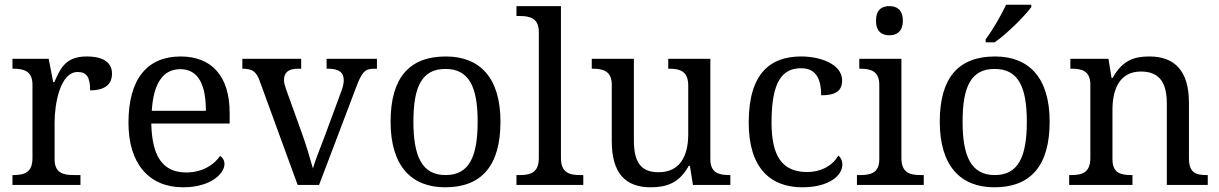

<svg xmlns="http://www.w3.org/2000/svg" viewBox="-20 -786 5181 816"><path d="M33 0H322V-42H294C250 -42 212 -50 212 -109V-266C212 -343 235 -480 310 -480C349 -480 363 -457 363 -402C430 -402 456 -431 456 -473C456 -519 421 -546 348 -546C260 -546 237 -497 211 -437H206L187 -536H33V-494H36C80 -494 118 -485 118 -426V-114C118 -51 81 -42 36 -42H33Z M758 10C877 10 934 -49 934 -89C934 -106 924 -119 915 -123C891 -87 841 -53 772 -53C676 -53 626 -115 623 -261H956V-307C956 -465 877 -546 748 -546C606 -546 526 -451 526 -264C526 -91 613 10 758 10ZM855 -315H625C632 -430 672 -492 746 -492C826 -492 855 -421 855 -315Z M1084 -441 1245 0H1336L1494 -416C1518 -480 1531 -494 1570 -494H1582V-536H1368V-494H1375C1419 -494 1441 -479 1441 -445C1441 -434 1438 -418 1432 -402L1360 -207C1342 -159 1317 -98 1310 -70C1300 -105 1281 -171 1263 -220L1195 -409C1190 -424 1187 -435 1187 -446C1187 -479 1207 -494 1247 -494H1260V-536H1010V-494C1052 -494 1069 -483 1084 -441Z M1872 10C2026 10 2107 -81 2107 -269C2107 -456 2019 -546 1875 -546C1720 -546 1640 -456 1640 -269C1640 -81 1728 10 1872 10ZM1874 -42C1774 -42 1737 -120 1737 -269C1737 -418 1773 -493 1873 -493C1973 -493 2010 -418 2010 -269C2010 -120 1974 -42 1874 -42Z M2175 0H2459V-42H2446C2401 -42 2364 -51 2364 -114V-760H2175V-718H2188C2232 -718 2270 -709 2270 -650V-114C2270 -51 2233 -42 2188 -42H2175Z M2745 10C2810 10 2866 -6 2907 -81H2912L2925 0H3084V-42H3081C3037 -42 2999 -50 2999 -109V-536H2820V-494H2823C2868 -494 2905 -485 2905 -422V-216C2905 -119 2867 -54 2779 -54C2698 -54 2674 -104 2674 -191V-536H2495V-494H2498C2542 -494 2580 -485 2580 -426V-186C2580 -49 2639 10 2745 10Z M3390 10C3503 10 3560 -40 3560 -86C3560 -104 3553 -117 3543 -125C3520 -84 3472 -55 3410 -55C3303 -55 3259 -124 3259 -266C3259 -445 3308 -496 3385 -496C3452 -496 3470 -444 3470 -381C3529 -381 3559 -398 3559 -444C3559 -513 3468 -546 3385 -546C3258 -546 3162 -479 3162 -265C3162 -69 3257 10 3390 10Z M3760 -636C3791 -636 3817 -652 3817 -698C3817 -745 3791 -760 3760 -760C3728 -760 3703 -745 3703 -698C3703 -652 3728 -636 3760 -636ZM3622 0H3906V-42H3893C3848 -42 3811 -51 3811 -114V-536H3632V-494H3635C3679 -494 3717 -485 3717 -426V-109C3717 -50 3679 -42 3635 -42H3622Z M4169 -619V-606H4207C4260 -642 4338 -721 4363 -756V-766H4256C4235 -721 4198 -657 4169 -619ZM4206 10C4360 10 4441 -81 4441 -269C4441 -456 4353 -546 4209 -546C4054 -546 3974 -456 3974 -269C3974 -81 4062 10 4206 10ZM4208 -42C4108 -42 4071 -120 4071 -269C4071 -418 4107 -493 4207 -493C4307 -493 4344 -418 4344 -269C4344 -120 4308 -42 4208 -42Z M4524 0H4793V-42H4788C4744 -42 4708 -50 4708 -109V-320C4708 -406 4738 -482 4829 -482C4910 -482 4939 -432 4939 -345V0H5113V-42H5108C5063 -42 5033 -51 5033 -114V-350C5033 -487 4970 -546 4865 -546C4801 -546 4750 -530 4709 -455H4704L4691 -536H4529V-494H4534C4578 -494 4614 -485 4614 -426V-114C4614 -51 4577 -42 4532 -42H4524Z"/></svg>

Font: Noto Serif Devanagari
Style: Regular
Weight: 400
Designer: Universal Thirst, Indian Type Foundry and the Monotype Design Team
Foundry: Monotype Imaging Inc.
Version: Version 2.004